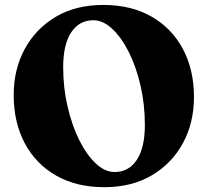

<svg xmlns="http://www.w3.org/2000/svg" viewBox="-20 -739 842 778"><path d="M398.5 -719Q511 -719 593.5 -672Q676 -625 721 -540.8Q766 -456.5 766 -345.5Q766 -242 721.5 -159.5Q677 -77 595.5 -28.8Q514 19.5 402.5 19.5Q290 19.5 207.5 -27.5Q125 -74.5 80.2 -158.8Q35.5 -243 35.5 -354Q35.5 -457.5 80 -540Q124.5 -622.5 205.8 -670.8Q287 -719 398.5 -719ZM567 -232.5Q567 -315.5 549.5 -391.8Q532 -468 502 -527.8Q472 -587.5 434.8 -622.2Q397.5 -657 358.5 -657Q301 -657 268.5 -607.8Q236 -558.5 236 -467Q236 -383.5 253.8 -307.2Q271.5 -231 301.2 -171.2Q331 -111.5 368 -76.8Q405 -42 444 -42Q502 -42 534.5 -91.5Q567 -141 567 -232.5Z"/></svg>

Font: Fraunces 9pt
Style: Bold
Weight: 700
Version: Version 1.000;[b76b70a41]